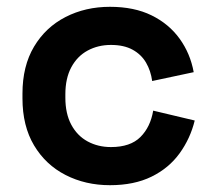

<svg xmlns="http://www.w3.org/2000/svg" viewBox="-20 -530 626 564"><path d="M303 14Q231 14 172.5 -16Q114 -46 80 -103Q46 -160 46 -241V-255Q46 -336 80 -393Q114 -450 172.5 -480Q231 -510 303 -510Q374 -510 425 -485Q476 -460 507.5 -416.5Q539 -373 549 -318L427 -292Q423 -322 409 -346Q395 -370 369.5 -384Q344 -398 306 -398Q268 -398 237.5 -381.5Q207 -365 189.5 -332.5Q172 -300 172 -253V-243Q172 -196 189.5 -163.5Q207 -131 237.5 -114.5Q268 -98 306 -98Q363 -98 392.5 -127.5Q422 -157 430 -205L552 -176Q539 -123 507.5 -79.5Q476 -36 425 -11Q374 14 303 14Z"/></svg>

Font: Space Grotesk
Style: Bold
Weight: 700
Designer: Florian Karsten
Foundry: Florian Karsten
Version: Version 2.000